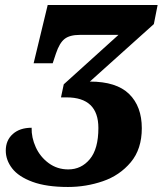

<svg xmlns="http://www.w3.org/2000/svg" viewBox="-20 -734 648 765"><path d="M3 -134Q3 -175 31 -200Q59 -225 106 -225Q105 -186 122.5 -147.5Q140 -109 174 -84Q208 -59 252 -59Q304 -59 338 -100Q372 -141 372 -224Q372 -346 245 -346H223L234 -398L452 -595H298Q258 -595 237.5 -579Q217 -563 203 -521L190 -482H114L170 -714H608L593 -638L338 -409Q444 -409 494.5 -359.5Q545 -310 545 -223Q545 -140 501 -87.5Q457 -35 390 -12Q323 11 251 11Q165 11 109.5 -9.5Q54 -30 28.5 -63Q3 -96 3 -134Z"/></svg>

Font: Noto Serif NarrowBlack
Style: Italic
Weight: 900
Width: 4
Italic angle: -12°
Designer: Monotype Design Team
Foundry: Monotype Imaging Inc.
Version: Version 1.001